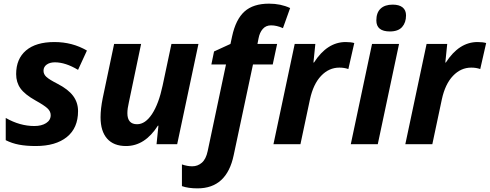

<svg xmlns="http://www.w3.org/2000/svg" viewBox="-20 -785 2666 1045"><path d="M404.8 -180.2Q404.8 -88.4 344 -39.3Q283.2 9.8 174.8 9.8Q122.6 9.8 83.7 2.4Q44.9 -4.9 11.2 -22V-143.1Q87.9 -99.1 167 -99.1Q206.1 -99.1 231 -115Q255.9 -130.9 255.9 -158.2Q255.9 -179.2 237.8 -195.8Q219.7 -212.4 173.8 -237.8Q114.7 -271 91.3 -304Q67.9 -336.9 67.9 -381.8Q67.9 -464.8 121.8 -510.5Q175.8 -556.2 275.9 -556.2Q374 -556.2 453.1 -509.8L404.8 -404.8Q336.4 -445.8 278.8 -445.8Q251 -445.8 233.9 -433.3Q216.8 -420.9 216.8 -399.9Q216.8 -380.9 232.4 -366.5Q248 -352.1 291 -330.1Q351.1 -299.3 377.9 -263.2Q404.8 -227.1 404.8 -180.2Z M601.1 -545.9H748L681.2 -227.1Q673.3 -193.8 673.3 -168.9Q673.3 -108.9 726.1 -108.9Q771 -108.9 807.6 -164.6Q844.2 -220.2 865.2 -319.8L913.1 -545.9H1060.1L944.3 0H832L842.3 -101.1H839.4Q768.6 9.8 666 9.8Q598.6 9.8 563 -30.5Q527.3 -70.8 527.3 -147Q527.3 -192.4 539.1 -251Z M1055.2 240.2Q1004.4 240.2 970.2 228V109.9Q1000 120.1 1026.4 120.1Q1056.2 120.1 1078.6 100.6Q1101.1 81.1 1110.4 37.1L1210 -434.1H1130.4L1145 -504.9L1234.4 -545.9L1243.2 -586.9Q1263.2 -679.7 1310.8 -722.4Q1358.4 -765.1 1444.3 -765.1Q1508.3 -765.1 1559.1 -741.2L1520 -631.8Q1486.3 -647 1455.1 -647Q1427.2 -647 1410.2 -627.4Q1393.1 -607.9 1387.2 -576.2L1381.3 -545.9H1488.3L1464.4 -434.1H1356.9L1252 59.1Q1214.4 240.2 1055.2 240.2Z M1861.3 -556.2Q1890.1 -556.2 1908.2 -550.8L1876 -409.2Q1854 -417 1827.1 -417Q1770.5 -417 1727.8 -372.3Q1685.1 -327.6 1667 -244.1L1615.2 0H1468.3L1584 -545.9H1696.3L1686 -444.8H1689Q1760.7 -556.2 1861.3 -556.2Z M2028.3 -673.8Q2028.3 -716.3 2051.5 -738Q2074.7 -759.8 2117.2 -759.8Q2152.8 -759.8 2171.4 -744.6Q2189.9 -729.5 2189.9 -701.2Q2189.9 -662.1 2168.5 -637.9Q2147 -613.8 2102.1 -613.8Q2028.3 -613.8 2028.3 -673.8ZM2036.1 0H1889.2L2004.9 -545.9H2151.9Z M2579.1 -556.2Q2607.9 -556.2 2626 -550.8L2593.8 -409.2Q2571.8 -417 2544.9 -417Q2488.3 -417 2445.6 -372.3Q2402.8 -327.6 2384.8 -244.1L2333 0H2186L2301.8 -545.9H2414.1L2403.8 -444.8H2406.7Q2478.5 -556.2 2579.1 -556.2Z"/></svg>

Font: TypoPRO Open Sans
Style: Bold Italic
Weight: 700
Italic angle: -12°
Foundry: Ascender Corporation
Version: Version 1.10